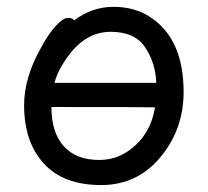

<svg xmlns="http://www.w3.org/2000/svg" viewBox="-20 -512 602 556"><path d="M272.9 23.9Q163.6 23.9 106.7 -38.6Q49.8 -101.1 49.8 -207Q49.8 -289.1 100.6 -377Q120.6 -414.1 141.6 -437Q162.6 -460 176.8 -460Q189.9 -460 194.8 -453.1Q246.6 -492.2 308.6 -492.2Q370.6 -492.2 416 -461.9Q511.7 -398.9 511.7 -245.1Q511.7 -141.1 448.7 -62Q380.9 23.9 272.9 23.9ZM432.6 -272Q430.7 -329.1 400.6 -374.5Q370.6 -419.9 300.8 -419.9Q231 -419.9 180.7 -354Q147.9 -311 137.7 -272ZM266.6 -48.8Q314 -48.8 350.6 -74.2Q416 -119.1 428.7 -201.2Q409.7 -202.1 128.9 -202.1Q128.9 -127.9 164.8 -88.4Q200.7 -48.8 266.6 -48.8Z"/></svg>

Font: LXGW WenKai GB Screen
Style: Regular
Weight: 400
Designer: LXGW / Fontworks Inc.
Foundry: LXGW / Fontworks Inc.
Version: Version 1.321;February 19, 2024;FontCreator 14.0.0.2901 64-b